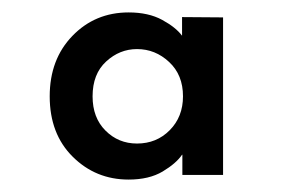

<svg xmlns="http://www.w3.org/2000/svg" viewBox="-20 -692 452 309"><path d="M187 -403Q134 -403 97 -439.8Q60 -476.5 60 -537Q60 -596.5 96.5 -634.2Q133 -672 187 -672Q219 -672 241 -660Q263 -648 273 -634.5V-664.5L339 -664V-410.5H273.5V-443H273Q263.5 -429 241.8 -416Q220 -403 187 -403ZM200.5 -461Q232 -461 253.2 -482.5Q274.5 -504 274.5 -537Q274.5 -571.5 252.2 -592.2Q230 -613 200.5 -613Q172.5 -613 150.8 -593Q129 -573 129 -537Q129 -502.5 149.8 -481.8Q170.5 -461 200.5 -461Z"/></svg>

Font: Lucymar Sans Medium
Style: Regular
Weight: 500
Foundry: The League of Moveable Type (original font) / Main changes by Cristiano Sobral with portions from Mirco Monsees
Version: Version 2.001;August 30, 2020;FontCreator 13.0.0.2681 64-bit